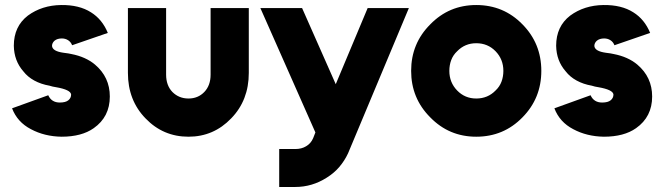

<svg xmlns="http://www.w3.org/2000/svg" viewBox="-20 -532 2644 764"><path d="M409 -401Q387 -455 342 -483Q295 -513 223 -512Q147 -511 91 -470Q35 -427 35 -350Q36 -290 73 -248Q90 -226 116.5 -211.5Q143 -197 177 -191Q183 -189 189.5 -187.5Q196 -186 203 -185Q261 -175 263 -156Q263 -142 252 -133Q241 -124 218 -124Q185 -124 172 -153L28 -101Q49 -46 103 -18Q157 11 225 12Q305 12 353 -22Q417 -67 417 -148Q417 -225 358 -275Q321 -306 264 -317Q259 -318 251.5 -319.5Q244 -321 233 -322Q189 -328 187 -349Q187 -361 197 -370Q208 -379 226 -379Q240 -379 251 -372Q262 -365 267 -352Z M489 -500V-242Q489 -133 559 -61Q629 12 730 12Q830 12 900 -61Q970 -133 970 -242V-500H818V-235Q818 -192 793 -166Q768 -140 730 -140Q692 -140 666 -166Q641 -192 641 -235V-500Z M1016 -500 1235 -5 1226 18Q1217 39 1198 50Q1180 61 1155 61H1091V212H1155Q1222 212 1280 175Q1309 157 1330 132.5Q1351 108 1365 78L1607 -500H1443L1316 -197L1182 -500Z M1875 -360Q1921 -360 1952 -328Q1983 -296 1983 -250Q1983 -227 1975.5 -207Q1968 -187 1952 -172Q1921 -140 1875 -140Q1830 -140 1799 -172Q1768 -204 1768 -250Q1768 -273 1775.5 -293Q1783 -313 1799 -328Q1830 -360 1875 -360ZM1875 -512Q1767 -512 1692 -435Q1616 -359 1616 -250Q1616 -141 1692 -65Q1767 12 1875 12Q1984 12 2059 -65Q2134 -141 2134 -250Q2134 -359 2059 -435Q1984 -512 1875 -512Z M2567 -401Q2545 -455 2500 -483Q2453 -513 2381 -512Q2305 -511 2249 -470Q2193 -427 2193 -350Q2194 -290 2231 -248Q2248 -226 2274.5 -211.5Q2301 -197 2335 -191Q2341 -189 2347.5 -187.5Q2354 -186 2361 -185Q2419 -175 2421 -156Q2421 -142 2410 -133Q2399 -124 2376 -124Q2343 -124 2330 -153L2186 -101Q2207 -46 2261 -18Q2315 11 2383 12Q2463 12 2511 -22Q2575 -67 2575 -148Q2575 -225 2516 -275Q2479 -306 2422 -317Q2417 -318 2409.5 -319.5Q2402 -321 2391 -322Q2347 -328 2345 -349Q2345 -361 2355 -370Q2366 -379 2384 -379Q2398 -379 2409 -372Q2420 -365 2425 -352Z"/></svg>

Font: Unageo
Style: ExtraBold
Weight: 800
Designer: Richard Sepsi
Foundry: Richard Sepsi
Version: Version 2.000